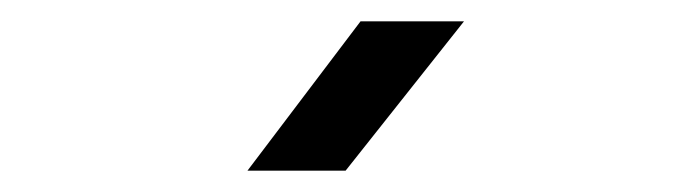

<svg xmlns="http://www.w3.org/2000/svg" viewBox="-20 -805 640 180"><path d="M212 -645 318 -785H415L304 -645Z"/></svg>

Font: JetBrains Mono Zero
Style: Regular-Zero
Weight: 400
Designer: Philipp Nurullin, Konstantin Bulenkov
Foundry: JetBrains
Version: Version 2.211